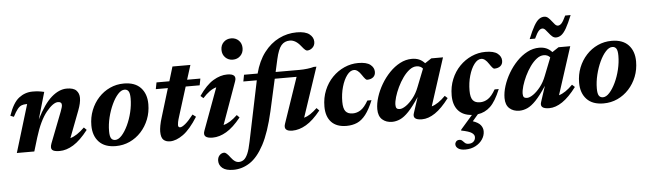

<svg xmlns="http://www.w3.org/2000/svg" viewBox="-55 -937 4825 1428"><g transform="rotate(-5 2357.0 -223.0)"><path d="M43.5 -270 18 -280Q50.5 -375 96 -410Q141.5 -445 198 -445Q222.5 -445 241.5 -442.8Q260.5 -440.5 284.5 -435L226.5 -234.5Q282.5 -346.5 339.2 -395.8Q396 -445 453 -445Q503.5 -445 524.5 -423.2Q545.5 -401.5 545.5 -367.5Q545.5 -329.5 525 -276L448.5 -75.5Q473.5 -82.5 499.2 -99.5Q525 -116.5 555 -145.5L574.5 -126Q516.5 -51.5 464 -19.2Q411.5 13 360.5 13Q317.5 13 304.8 -1.2Q292 -15.5 305 -49.5L393.5 -277.5Q407 -312.5 407 -326.5Q407 -350.5 379.5 -350.5Q343.5 -350.5 292.5 -288.5Q241.5 -226.5 203 -101L172.5 0H42L150 -356H142.5Q123 -356 107.8 -350Q92.5 -344 77.5 -325.5Q62.5 -307 43.5 -270Z M879.5 -445.5Q962 -445.5 1005 -399.8Q1048 -354 1048 -277Q1048 -216.5 1027.2 -164Q1006.5 -111.5 969.8 -71.5Q933 -31.5 884.5 -9.2Q836 13 780.5 13Q698 13 655 -32.8Q612 -78.5 612 -155.5Q612 -216 632.8 -268.5Q653.5 -321 690.2 -361Q727 -401 775.5 -423.2Q824 -445.5 879.5 -445.5ZM780 -33Q804 -33 828.8 -60.2Q853.5 -87.5 874.5 -131.8Q895.5 -176 908 -228.2Q920.5 -280.5 920.5 -330.5Q920.5 -369 910.5 -384.2Q900.5 -399.5 880.5 -399.5Q856 -399.5 831.2 -372.2Q806.5 -345 785.8 -300.5Q765 -256 752.2 -204Q739.5 -152 739.5 -101.5Q739.5 -63.5 749.5 -48.2Q759.5 -33 780 -33Z M1271 -175.5Q1259.5 -140 1256.8 -125.2Q1254 -110.5 1254 -102.5Q1254 -84.5 1269 -84.5Q1283 -84.5 1308.2 -105.2Q1333.5 -126 1368.5 -171L1393 -152.5Q1336 -62 1283.5 -24.5Q1231 13 1185 13Q1154.5 13 1136.2 -3.8Q1118 -20.5 1118 -65.5Q1118 -83 1123 -110.5Q1128 -138 1139 -172.5L1203 -383H1113L1122.5 -432.5H1218.5L1251 -540H1385L1351 -432.5H1450L1440.5 -383H1336Z M1625 -631Q1625 -666.5 1647.5 -688.5Q1670 -710.5 1703.5 -710.5Q1737.5 -710.5 1760 -688.5Q1782.5 -666.5 1782.5 -631Q1782.5 -596.5 1760 -574Q1737.5 -551.5 1703.5 -551.5Q1670 -551.5 1647.5 -574Q1625 -596.5 1625 -631ZM1446 -43 1562 -357.5Q1536.5 -350.5 1511.8 -332.8Q1487 -315 1460 -285.5L1439.5 -303.5Q1493.5 -382 1546.8 -413.8Q1600 -445.5 1651 -445.5Q1726 -445.5 1705.5 -389.5L1592 -73.5Q1617 -79.5 1642.2 -95.5Q1667.5 -111.5 1696 -138.5L1715 -119Q1658.5 -48.5 1606.2 -17.8Q1554 13 1503.5 13Q1425 13 1446 -43Z M1948 -145Q1912.5 11 1864.8 100.5Q1817 190 1759.2 227.5Q1701.5 265 1636.5 265Q1581 265 1554.8 243.2Q1528.5 221.5 1528.5 188.5Q1528.5 163.5 1543.2 147.8Q1558 132 1578.5 132Q1594 132 1624 173Q1640 194 1653.5 202.2Q1667 210.5 1680 210.5Q1701 210.5 1717.8 198.8Q1734.5 187 1748.2 156Q1762 125 1773.5 67L1867 -383H1766.5L1776 -432.5H1877.5Q1901.5 -525 1949.2 -587.5Q1997 -650 2060 -681.2Q2123 -712.5 2193.5 -712.5Q2257.5 -712.5 2287.8 -688.8Q2318 -665 2318 -631.5Q2318 -604.5 2300 -587.8Q2282 -571 2259.5 -571Q2254 -571 2245 -578Q2236 -585 2218 -608Q2180 -656 2137 -656Q2097.5 -656 2073.5 -628Q2049.5 -600 2033 -527L2012 -432.5H2190.5Q2219 -432.5 2248.8 -436Q2278.5 -439.5 2298 -445.5H2317.5L2193.5 -75Q2217 -81.5 2240.8 -97.2Q2264.5 -113 2291.5 -138.5L2310.5 -119Q2254 -48.5 2201.8 -17.8Q2149.5 13 2099 13Q2028.5 13 2048 -43L2164 -383H2001Z M2593.5 -396.5Q2565.5 -396.5 2541 -364Q2516.5 -331.5 2501.5 -279.2Q2486.5 -227 2486.5 -168Q2486.5 -118 2503.5 -96.8Q2520.5 -75.5 2557 -75.5Q2589 -75.5 2617 -94Q2645 -112.5 2673 -161.5H2704Q2676.5 -94 2646.8 -55.8Q2617 -17.5 2581.8 -2.2Q2546.5 13 2503 13Q2429 13 2390 -28.2Q2351 -69.5 2351 -144.5Q2351 -210 2373.8 -265.2Q2396.5 -320.5 2435.8 -360.8Q2475 -401 2525 -423.2Q2575 -445.5 2629 -445.5Q2691.5 -445.5 2719.5 -423.2Q2747.5 -401 2747.5 -369.5Q2747.5 -343.5 2730.2 -329.5Q2713 -315.5 2684 -315.5Q2674.5 -315 2649 -354Q2621.5 -396.5 2593.5 -396.5Z M3009.5 -38 3048 -155.5Q3003 -87 2968 -50.5Q2933 -14 2903 -0.8Q2873 12.5 2843.5 12.5Q2798.5 12.5 2769.8 -13.2Q2741 -39 2741 -91Q2741 -133 2756.2 -181Q2771.5 -229 2798.5 -275Q2825.5 -321 2861.8 -358.8Q2898 -396.5 2940.8 -419Q2983.5 -441.5 3029.5 -441.5Q3059 -441.5 3082.2 -432Q3105.5 -422.5 3125.5 -400.5L3174 -432.5H3261.5L3146.5 -76.5Q3195 -90.5 3249.5 -146L3269.5 -127.5Q3215 -55 3164.5 -21Q3114 13 3066.5 13Q2992 13 3009.5 -38ZM2878 -110.5Q2878 -92.5 2885.2 -85Q2892.5 -77.5 2908 -77.5Q2927.5 -77.5 2954.8 -96.2Q2982 -115 3009 -149Q3036 -183 3053.5 -229L3106 -362Q3099 -371.5 3087.2 -377.2Q3075.5 -383 3058.5 -383Q3032 -383 3006 -363Q2980 -343 2957 -310.8Q2934 -278.5 2916.2 -241.2Q2898.5 -204 2888.2 -169.5Q2878 -135 2878 -110.5Z M3367.5 265Q3332.5 265 3314.5 252Q3296.5 239 3296.5 221Q3296.5 208.5 3305 199Q3313.5 189.5 3329 189.5Q3342.5 189.5 3350.8 198.2Q3359 207 3368.8 215.8Q3378.5 224.5 3396.5 224.5Q3419.5 224.5 3433 211.5Q3446.5 198.5 3446.5 178Q3446.5 161 3426.8 147Q3407 133 3348 121.5L3350 114.5L3438.5 13Q3371.5 8.5 3336.2 -32.5Q3301 -73.5 3301 -144.5Q3301 -210 3323.8 -265.2Q3346.5 -320.5 3385.8 -360.8Q3425 -401 3475 -423.2Q3525 -445.5 3579 -445.5Q3641.5 -445.5 3669.5 -423.2Q3697.5 -401 3697.5 -369.5Q3697.5 -343.5 3680.2 -329.5Q3663 -315.5 3634 -315.5Q3624.5 -315 3599 -354Q3571.5 -396.5 3543.5 -396.5Q3515.5 -396.5 3491 -364Q3466.5 -331.5 3451.5 -279.2Q3436.5 -227 3436.5 -168Q3436.5 -118 3453.5 -96.8Q3470.5 -75.5 3507 -75.5Q3539 -75.5 3567 -94Q3595 -112.5 3623 -161.5H3654Q3617.5 -72 3577 -33.8Q3536.5 4.5 3483 11.5L3441 60.5Q3482.5 74.5 3498.8 95.5Q3515 116.5 3515 141Q3515 173 3496.2 201.2Q3477.5 229.5 3444.2 247.2Q3411 265 3367.5 265Z M3959.5 -38 3998 -155.5Q3953 -87 3918 -50.5Q3883 -14 3853 -0.8Q3823 12.5 3793.5 12.5Q3748.5 12.5 3719.8 -13.2Q3691 -39 3691 -91Q3691 -133 3706.2 -181Q3721.5 -229 3748.5 -275Q3775.5 -321 3811.8 -358.8Q3848 -396.5 3890.8 -419Q3933.5 -441.5 3979.5 -441.5Q4009 -441.5 4032.2 -432Q4055.5 -422.5 4075.5 -400.5L4124 -432.5H4211.5L4096.5 -76.5Q4145 -90.5 4199.5 -146L4219.5 -127.5Q4165 -55 4114.5 -21Q4064 13 4016.5 13Q3942 13 3959.5 -38ZM3828 -110.5Q3828 -92.5 3835.2 -85Q3842.5 -77.5 3858 -77.5Q3877.5 -77.5 3904.8 -96.2Q3932 -115 3959 -149Q3986 -183 4003.5 -229L4056 -362Q4049 -371.5 4037.2 -377.2Q4025.5 -383 4008.5 -383Q3982 -383 3956 -363Q3930 -343 3907 -310.8Q3884 -278.5 3866.2 -241.2Q3848.5 -204 3838.2 -169.5Q3828 -135 3828 -110.5ZM4234.5 -663Q4209.5 -601.5 4190 -567.5Q4170.5 -533.5 4152 -520Q4133.5 -506.5 4112.5 -506.5Q4096.5 -506.5 4083.8 -517.8Q4071 -529 4059.8 -544Q4048.5 -559 4038 -570.2Q4027.5 -581.5 4016 -581.5Q4002 -581.5 3989 -567.8Q3976 -554 3956 -511.5H3915.5Q3940.5 -573 3960 -607Q3979.5 -641 3998 -654.5Q4016.5 -668 4037.5 -668Q4053.5 -668 4066.5 -656.8Q4079.5 -645.5 4090.5 -630.5Q4101.5 -615.5 4112.2 -604.2Q4123 -593 4134 -593Q4148 -593 4161 -606.8Q4174 -620.5 4194 -663Z M4521 -445.5Q4603.5 -445.5 4646.5 -399.8Q4689.5 -354 4689.5 -277Q4689.5 -216.5 4668.8 -164Q4648 -111.5 4611.2 -71.5Q4574.5 -31.5 4526 -9.2Q4477.5 13 4422 13Q4339.5 13 4296.5 -32.8Q4253.5 -78.5 4253.5 -155.5Q4253.5 -216 4274.2 -268.5Q4295 -321 4331.8 -361Q4368.5 -401 4417 -423.2Q4465.5 -445.5 4521 -445.5ZM4421.5 -33Q4445.5 -33 4470.2 -60.2Q4495 -87.5 4516 -131.8Q4537 -176 4549.5 -228.2Q4562 -280.5 4562 -330.5Q4562 -369 4552 -384.2Q4542 -399.5 4522 -399.5Q4497.5 -399.5 4472.8 -372.2Q4448 -345 4427.2 -300.5Q4406.5 -256 4393.8 -204Q4381 -152 4381 -101.5Q4381 -63.5 4391 -48.2Q4401 -33 4421.5 -33Z"/></g></svg>

Font: Newsreader Text
Style: Bold Italic
Weight: 700
Italic angle: -17°
Designer: Hugues Gentile
Foundry: Production Type
Version: Version 1.001